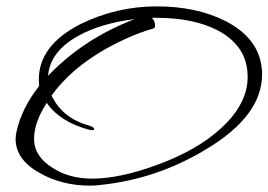

<svg xmlns="http://www.w3.org/2000/svg" viewBox="-20 -535 843 603"><path d="M263 48Q175 48 106 9Q29 -33 29 -99Q29 -110 32 -122Q48 -195 103 -265Q102 -268 102 -286Q102 -392 232 -459Q346 -515 472 -515Q598 -515 690 -468Q793 -414 802 -320Q803 -315 803 -310.5Q803 -306 803 -301Q803 -171 627 -66Q472 28 294 46Q286 47 278.5 47.5Q271 48 263 48ZM269 26Q355 26 470 -16Q598 -62 674 -132Q766 -216 757 -310Q750 -394 663 -440Q587 -479 472 -479H457Q467 -469 467 -455Q467 -446 460 -445Q393 -426 313 -382Q201 -318 142 -235Q176 -163 262 -140Q276 -135 276 -130Q276 -124 262 -127Q169 -151 127 -212Q87 -151 87 -99Q87 -44 145 -8Q197 26 269 26ZM131 -297Q243 -414 403 -475Q297 -462 225 -422Q137 -373 131 -297Z"/></svg>

Font: Whisper
Style: Regular
Weight: 400
Designer: Robert E. Leuschke
Foundry: Robert E. Leuschke
Version: Version 1.010; ttfautohint (v1.8.4.7-5d5b)